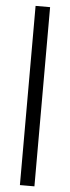

<svg xmlns="http://www.w3.org/2000/svg" viewBox="-59 -782 341 933"><g transform="rotate(5 111.0 -315.0)"><path d="M146.5 122.1H75.7V-752H146.5Z"/></g></svg>

Font: Kumbh Sans
Style: Regular
Weight: 400
Version: Version 1.005